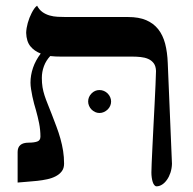

<svg xmlns="http://www.w3.org/2000/svg" viewBox="-20 -637 675 670"><path d="M192.4 -439.5Q183.1 -439.5 173.8 -439.9Q164.6 -440.4 155.3 -441.4Q140.6 -425.8 133.3 -406Q126 -386.2 126 -365.2Q126 -347.2 128.4 -332.5Q130.9 -317.9 135.5 -303.7Q140.1 -289.6 146.5 -273.9Q152.8 -258.3 160.6 -238.3Q169.4 -215.3 177.2 -194.6Q185.1 -173.8 190.9 -152.8Q196.8 -131.8 200.2 -110.6Q203.6 -89.4 203.6 -65.9Q203.6 -49.8 195.6 -39.3Q187.5 -28.8 174.6 -22Q161.6 -15.1 144.8 -11.5Q127.9 -7.8 109.9 -5.9Q91.8 -3.9 74 -2.7Q56.2 -1.5 41.5 0V-106.4Q41.5 -139.2 80.1 -139.2Q98.6 -139.2 109.9 -143.1Q121.1 -147 121.1 -160.2Q121.1 -183.6 116.5 -206.8Q111.8 -230 105.5 -252.4Q102.5 -262.2 99.1 -274.7Q95.7 -287.1 93 -300.3Q90.3 -313.5 88.4 -325.9Q86.4 -338.4 86.4 -348.6Q86.4 -374.5 95.2 -400.4Q104 -426.3 122.1 -450.2Q100.1 -458.5 86.2 -475.3Q72.3 -492.2 71.3 -522.5Q71.8 -538.6 76.9 -556.9Q82 -575.2 90.3 -591.3Q94.7 -600.1 99.4 -606.7Q104 -613.3 109.4 -617.2Q117.2 -602.5 128.4 -594.7Q139.6 -586.9 153.1 -583Q166.5 -579.1 181.4 -578.4Q196.3 -577.6 211.4 -577.6H427.2Q464.4 -577.6 490 -566.7Q515.6 -555.7 532 -535.2Q548.3 -514.6 556.2 -484.9Q564 -455.1 565.4 -417L580.1 -65.4Q579.6 -49.3 575 -34.9Q570.3 -20.5 562.7 -9.8Q555.2 1 545.7 7.1Q536.1 13.2 526.4 13.2Q522 13.2 518.6 9Q515.1 4.9 512.9 -2Q510.7 -8.8 509.5 -17.6Q508.3 -26.4 508.3 -35.2Q508.3 -43 509.3 -67.6Q510.3 -92.3 512 -126Q513.7 -159.7 515.6 -198.5Q517.6 -237.3 519.5 -273.9Q521.5 -310.5 522.7 -341.3Q523.9 -372.1 524.4 -389.2Q523.9 -406.2 516.4 -416.3Q508.8 -426.3 497.1 -431.4Q485.4 -436.5 470.7 -438Q456.1 -439.5 441.4 -439.5ZM367.7 -282.7Q367.7 -274.9 364.5 -267.6Q361.3 -260.3 355.7 -254.9Q350.1 -249.5 342.8 -246.1Q335.4 -242.7 327.1 -242.7Q318.8 -242.7 311.8 -246.1Q304.7 -249.5 299.3 -254.9Q293.9 -260.3 290.8 -267.6Q287.6 -274.9 287.6 -282.7Q287.6 -298.8 299.3 -310.8Q311 -322.8 327.1 -322.8Q335.4 -322.8 342.8 -319.6Q350.1 -316.4 355.7 -310.8Q361.3 -305.2 364.5 -297.9Q367.7 -290.5 367.7 -282.7Z"/></svg>

Font: Cardo
Style: Bold
Weight: 700
Designer: David J. Perry
Foundry: David J. Perry
Version: Version 1.0011